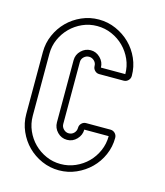

<svg xmlns="http://www.w3.org/2000/svg" viewBox="-108 -788 758 882"><g transform="rotate(15 271.0 -347.5)"><path d="M254 -706Q297 -706 335.5 -689Q374 -672 403 -643.5Q432 -615 449 -576.5Q466 -538 466 -495Q466 -482 457 -473Q448 -464 435 -464H319Q307 -464 298 -473Q289 -482 289 -495Q289 -509 278.5 -519Q268 -529 254 -529Q240 -529 229.5 -519Q219 -509 219 -495V-200Q219 -186 229.5 -175.5Q240 -165 254 -165Q269 -165 279 -175.5Q289 -186 289 -200Q289 -213 298 -222Q307 -231 319 -231H435Q448 -231 457 -222Q466 -213 466 -200Q466 -157 449 -118.5Q432 -80 403 -51.5Q374 -23 335.5 -6Q297 11 254 11Q211 11 172.5 -6Q134 -23 105.5 -51.5Q77 -80 60 -118.5Q43 -157 43 -200V-495Q43 -538 60 -576.5Q77 -615 105.5 -643.5Q134 -672 172.5 -689Q211 -706 254 -706ZM254 -675Q217 -675 184.5 -660.5Q152 -646 127.5 -621.5Q103 -597 88.5 -564.5Q74 -532 74 -495V-200Q74 -163 88.5 -130Q103 -97 127.5 -72.5Q152 -48 184.5 -33.5Q217 -19 254 -19Q291 -19 324 -33.5Q357 -48 381.5 -72.5Q406 -97 420.5 -130Q435 -163 435 -200H319Q319 -174 300 -154Q281 -134 254 -134Q227 -134 208 -153.5Q189 -173 189 -200V-495Q189 -522 208.5 -541Q228 -560 254 -560Q280 -560 299.5 -540.5Q319 -521 319 -495H435Q435 -532 420.5 -564.5Q406 -597 381.5 -621.5Q357 -646 324 -660.5Q291 -675 254 -675Z"/></g></svg>

Font: Lichte PostBus
Style: Regular
Weight: 400
Designer: Peter Wiegel
Version: Version 1.001